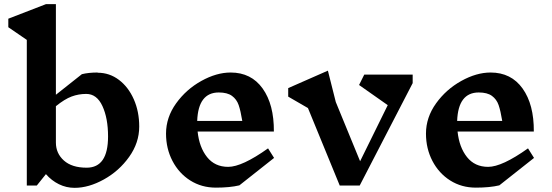

<svg xmlns="http://www.w3.org/2000/svg" viewBox="-20 -893 2656 924"><path d="M650 -284Q650 -206 601.5 -138Q553 -70 480 -29.5Q407 11 339 11Q299 11 263.5 -6.5Q228 -24 201 -55L157 0H109V-701L20 -762V-803L201 -873H249V-437L374 -536Q406 -544 450 -544V-543Q507 -543 552.5 -508.5Q598 -474 624 -415Q650 -356 650 -284ZM500 -236Q500 -324 473 -382.5Q446 -441 395 -441Q358 -441 324.5 -428.5Q291 -416 249 -382V-207Q249 -155 287.5 -120.5Q326 -86 397 -86Q500 -86 500 -236Z M1132 -1Q1086 10 1019 10Q950 10 895.5 -24.5Q841 -59 810 -118.5Q779 -178 779 -250Q779 -328 827.5 -395.5Q876 -463 949 -503.5Q1022 -544 1090 -544Q1189 -544 1244 -467Q1299 -390 1298 -260H931Q939 -184 976.5 -137Q1014 -90 1078 -90Q1145 -90 1270 -179L1299 -133ZM929 -311H1146Q1138 -360 1128.5 -387.5Q1119 -415 1096.5 -431.5Q1074 -448 1033 -448Q934 -448 929 -311Z M1966 -493 1711 0H1615L1462 -373L1367 -428V-469L1558 -553L1596 -402L1713 -117L1846 -387L1708 -484L1733 -534H1966Z M2383 -1Q2337 10 2270 10Q2201 10 2146.5 -24.5Q2092 -59 2061 -118.5Q2030 -178 2030 -250Q2030 -328 2078.5 -395.5Q2127 -463 2200 -503.5Q2273 -544 2341 -544Q2440 -544 2495 -467Q2550 -390 2549 -260H2182Q2190 -184 2227.5 -137Q2265 -90 2329 -90Q2396 -90 2521 -179L2550 -133ZM2180 -311H2397Q2389 -360 2379.5 -387.5Q2370 -415 2347.5 -431.5Q2325 -448 2284 -448Q2185 -448 2180 -311Z"/></svg>

Font: Inknut Antiqua SemiBold
Style: Regular
Weight: 600
Designer: Claus Eggers Sørensen
Foundry: Claus Eggers Sørensen
Version: Version 1.003; ttfautohint (v1.8.2) -l 8 -r 50 -G 200 -x 14 